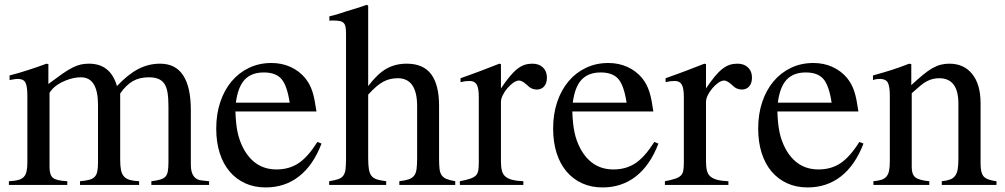

<svg xmlns="http://www.w3.org/2000/svg" viewBox="-20 -782 4252 812"><path d="M20.5 -462.9Q43.9 -468.8 63 -474.6Q82 -480.5 100.6 -486.3Q119.1 -492.2 137.2 -498.5Q155.3 -504.9 176.8 -512.7L184.6 -510.7V-426.8Q219.7 -453.1 244.1 -470.2Q268.6 -487.3 287.6 -496.6Q306.6 -505.9 322.3 -509.3Q337.9 -512.7 356.4 -512.7Q447.3 -512.7 474.6 -418Q521.5 -467.8 564.9 -490.2Q608.4 -512.7 657.2 -512.7Q787.1 -512.7 787.1 -315.4V-85Q787.1 -21.5 835.9 -18.6L864.3 -15.6V0H620.1V-15.6Q644.5 -18.6 658.7 -22.9Q672.9 -27.3 680.2 -35.6Q687.5 -43.9 689.9 -58.6Q692.4 -73.2 692.4 -97.7V-332Q692.4 -367.2 688.5 -390.6Q684.6 -414.1 674.8 -428.2Q665 -442.4 648.9 -448.7Q632.8 -455.1 609.4 -455.1Q570.3 -455.1 542 -439Q513.7 -422.9 488.3 -386.7V-105.5Q488.3 -80.1 491.7 -63Q495.1 -45.9 504.4 -35.6Q513.7 -25.4 529.3 -21Q544.9 -16.6 568.4 -15.6V0H318.4V-15.6Q341.8 -17.6 356.9 -21.5Q372.1 -25.4 380.4 -34.2Q388.7 -43 391.6 -57.6Q394.5 -72.3 394.5 -95.7V-337.9Q394.5 -455.1 322.3 -455.1Q291 -455.1 257.3 -441.4Q223.6 -427.7 204.1 -408.2Q189.5 -391.6 189.5 -388.7V-74.2Q189.5 -41 204.6 -29.3Q219.7 -17.6 264.6 -15.6V0H17.6V-15.6Q41 -16.6 56.2 -20.5Q71.3 -24.4 80.1 -33.2Q88.9 -42 92.3 -57.1Q95.7 -72.3 95.7 -94.7V-377Q95.7 -418 87.4 -433.1Q79.1 -448.2 56.6 -448.2Q46.9 -448.2 39.6 -446.8Q32.2 -445.3 20.5 -443.4Z M1339.8 -174.8Q1304.7 -83 1244.6 -36.1Q1184.6 10.7 1103.5 10.7Q1055.7 10.7 1017.1 -6.8Q978.5 -24.4 951.2 -56.6Q923.8 -88.9 909.2 -134.8Q894.5 -180.7 894.5 -238.3Q894.5 -299.8 911.6 -350.6Q928.7 -401.4 959.5 -438Q990.2 -474.6 1033.2 -495.1Q1076.2 -515.6 1127.9 -515.6Q1171.9 -515.6 1208.5 -499Q1245.1 -482.4 1270.5 -452.1Q1281.2 -438.5 1288.6 -424.8Q1295.9 -411.1 1301.3 -394.5Q1306.6 -377.9 1310.5 -357.4Q1314.5 -336.9 1318.4 -310.5H975.6Q977.5 -256.8 984.9 -222.2Q992.2 -187.5 1008.8 -155.3Q1056.6 -65.4 1149.4 -65.4Q1203.1 -65.4 1242.7 -91.8Q1282.2 -118.2 1322.3 -181.6ZM1205.1 -347.7Q1194.3 -419.9 1170.4 -447.8Q1146.5 -475.6 1095.7 -475.6Q1043.9 -475.6 1015.1 -445.3Q986.3 -415 977.5 -347.7Z M1537.1 -113.3Q1537.1 -85 1540 -66.9Q1543 -48.8 1550.8 -38.6Q1558.6 -28.3 1573.7 -23.4Q1588.9 -18.6 1613.3 -15.6V0H1372.1V-15.6Q1396.5 -19.5 1410.6 -24.4Q1424.8 -29.3 1432.1 -39.6Q1439.5 -49.8 1441.4 -66.9Q1443.4 -84 1443.4 -113.3V-638.7Q1443.4 -656.2 1441.4 -667.5Q1439.5 -678.7 1433.1 -685.1Q1426.8 -691.4 1415.5 -693.4Q1404.3 -695.3 1386.7 -695.3Q1377 -695.3 1373 -694.3V-712.9L1403.3 -720.7Q1426.8 -728.5 1444.3 -733.9Q1461.9 -739.3 1476.6 -743.7Q1491.2 -748 1503.9 -752.4Q1516.6 -756.8 1531.2 -761.7L1537.1 -757.8V-418Q1576.2 -469.7 1613.8 -491.2Q1651.4 -512.7 1700.2 -512.7Q1770.5 -512.7 1803.7 -467.8Q1836.9 -422.9 1836.9 -335V-113.3Q1836.9 -85 1838.9 -67.9Q1840.8 -50.8 1848.1 -40.5Q1855.5 -30.3 1869.1 -24.9Q1882.8 -19.5 1905.3 -15.6V0H1668.9V-15.6Q1693.4 -18.6 1708 -23.4Q1722.7 -28.3 1731 -38.6Q1739.3 -48.8 1741.7 -66.9Q1744.1 -85 1744.1 -113.3V-333Q1744.1 -451.2 1662.1 -451.2Q1627.9 -451.2 1600.1 -436Q1572.3 -420.9 1537.1 -381.8Z M1927.7 -451.2Q1952.1 -460 1972.7 -467.3Q1993.2 -474.6 2012.2 -481.9Q2031.2 -489.3 2050.3 -496.6Q2069.3 -503.9 2091.8 -512.7L2098.6 -510.7V-408.2Q2119.1 -438.5 2135.7 -458.5Q2152.3 -478.5 2168 -490.7Q2183.6 -502.9 2198.7 -507.8Q2213.9 -512.7 2231.4 -512.7Q2259.8 -512.7 2276.4 -496.6Q2293 -480.5 2293 -454.1Q2293 -429.7 2281.2 -416.5Q2269.5 -403.3 2250 -403.3Q2239.3 -403.3 2229 -407.7Q2218.8 -412.1 2205.1 -425.8Q2196.3 -433.6 2188.5 -437.5Q2180.7 -441.4 2175.8 -441.4Q2164.1 -441.4 2150.9 -432.1Q2137.7 -422.9 2126 -409.2Q2114.3 -395.5 2106.4 -379.9Q2098.6 -364.3 2098.6 -350.6V-99.6Q2098.6 -76.2 2102.5 -60.5Q2106.4 -44.9 2117.2 -35.6Q2127.9 -26.4 2146.5 -21.5Q2165 -16.6 2193.4 -15.6V0H1924.8V-15.6Q1951.2 -20.5 1967.3 -25.9Q1983.4 -31.2 1991.7 -39.1Q2000 -46.9 2002.4 -60.1Q2004.9 -73.2 2004.9 -93.8V-372.1Q2004.9 -409.2 1996.1 -424.3Q1987.3 -439.5 1966.8 -439.5Q1956.1 -439.5 1947.8 -438.5Q1939.5 -437.5 1927.7 -434.6Z M2764.6 -174.8Q2729.5 -83 2669.4 -36.1Q2609.4 10.7 2528.3 10.7Q2480.5 10.7 2441.9 -6.8Q2403.3 -24.4 2376 -56.6Q2348.6 -88.9 2334 -134.8Q2319.3 -180.7 2319.3 -238.3Q2319.3 -299.8 2336.4 -350.6Q2353.5 -401.4 2384.3 -438Q2415 -474.6 2458 -495.1Q2501 -515.6 2552.7 -515.6Q2596.7 -515.6 2633.3 -499Q2669.9 -482.4 2695.3 -452.1Q2706.1 -438.5 2713.4 -424.8Q2720.7 -411.1 2726.1 -394.5Q2731.4 -377.9 2735.4 -357.4Q2739.3 -336.9 2743.2 -310.5H2400.4Q2402.3 -256.8 2409.7 -222.2Q2417 -187.5 2433.6 -155.3Q2481.4 -65.4 2574.2 -65.4Q2627.9 -65.4 2667.5 -91.8Q2707 -118.2 2747.1 -181.6ZM2629.9 -347.7Q2619.1 -419.9 2595.2 -447.8Q2571.3 -475.6 2520.5 -475.6Q2468.8 -475.6 2439.9 -445.3Q2411.1 -415 2402.3 -347.7Z M2794.9 -451.2Q2819.3 -460 2839.8 -467.3Q2860.4 -474.6 2879.4 -481.9Q2898.4 -489.3 2917.5 -496.6Q2936.5 -503.9 2959 -512.7L2965.8 -510.7V-408.2Q2986.3 -438.5 3002.9 -458.5Q3019.5 -478.5 3035.2 -490.7Q3050.8 -502.9 3065.9 -507.8Q3081.1 -512.7 3098.6 -512.7Q3127 -512.7 3143.6 -496.6Q3160.2 -480.5 3160.2 -454.1Q3160.2 -429.7 3148.4 -416.5Q3136.7 -403.3 3117.2 -403.3Q3106.4 -403.3 3096.2 -407.7Q3085.9 -412.1 3072.3 -425.8Q3063.5 -433.6 3055.7 -437.5Q3047.9 -441.4 3043 -441.4Q3031.2 -441.4 3018.1 -432.1Q3004.9 -422.9 2993.2 -409.2Q2981.4 -395.5 2973.6 -379.9Q2965.8 -364.3 2965.8 -350.6V-99.6Q2965.8 -76.2 2969.7 -60.5Q2973.6 -44.9 2984.4 -35.6Q2995.1 -26.4 3013.7 -21.5Q3032.2 -16.6 3060.5 -15.6V0H2792V-15.6Q2818.4 -20.5 2834.5 -25.9Q2850.6 -31.2 2858.9 -39.1Q2867.2 -46.9 2869.6 -60.1Q2872.1 -73.2 2872.1 -93.8V-372.1Q2872.1 -409.2 2863.3 -424.3Q2854.5 -439.5 2834 -439.5Q2823.2 -439.5 2814.9 -438.5Q2806.6 -437.5 2794.9 -434.6Z M3631.8 -174.8Q3596.7 -83 3536.6 -36.1Q3476.6 10.7 3395.5 10.7Q3347.7 10.7 3309.1 -6.8Q3270.5 -24.4 3243.2 -56.6Q3215.8 -88.9 3201.2 -134.8Q3186.5 -180.7 3186.5 -238.3Q3186.5 -299.8 3203.6 -350.6Q3220.7 -401.4 3251.5 -438Q3282.2 -474.6 3325.2 -495.1Q3368.2 -515.6 3419.9 -515.6Q3463.9 -515.6 3500.5 -499Q3537.1 -482.4 3562.5 -452.1Q3573.2 -438.5 3580.6 -424.8Q3587.9 -411.1 3593.3 -394.5Q3598.6 -377.9 3602.5 -357.4Q3606.4 -336.9 3610.4 -310.5H3267.6Q3269.5 -256.8 3276.9 -222.2Q3284.2 -187.5 3300.8 -155.3Q3348.6 -65.4 3441.4 -65.4Q3495.1 -65.4 3534.7 -91.8Q3574.2 -118.2 3614.3 -181.6ZM3497.1 -347.7Q3486.3 -419.9 3462.4 -447.8Q3438.5 -475.6 3387.7 -475.6Q3335.9 -475.6 3307.1 -445.3Q3278.3 -415 3269.5 -347.7Z M3671.9 -462.9Q3717.8 -475.6 3751.5 -486.3Q3785.2 -497.1 3825.2 -512.7L3834 -510.7V-421.9Q3862.3 -448.2 3883.8 -465.8Q3905.3 -483.4 3923.3 -493.7Q3941.4 -503.9 3958.5 -508.3Q3975.6 -512.7 3995.1 -512.7Q4056.6 -512.7 4091.8 -468.8Q4127 -424.8 4127 -345.7V-89.8Q4127 -49.8 4140.6 -35.2Q4154.3 -20.5 4194.3 -15.6V0H3962.9V-15.6Q3983.4 -17.6 3997.1 -22.5Q4010.7 -27.3 4019 -38.1Q4027.3 -48.8 4030.3 -66.4Q4033.2 -84 4033.2 -110.4V-343.8Q4033.2 -451.2 3952.1 -451.2Q3938.5 -451.2 3925.8 -448.2Q3913.1 -445.3 3899.9 -438.5Q3886.7 -431.6 3871.6 -418.9Q3856.4 -406.2 3835.9 -387.7V-74.2Q3835.9 -43.9 3851.6 -31.7Q3867.2 -19.5 3910.2 -15.6V0H3673.8V-15.6Q3695.3 -17.6 3708.5 -22Q3721.7 -26.4 3729.5 -36.1Q3737.3 -45.9 3740.2 -61Q3743.2 -76.2 3743.2 -99.6V-377Q3743.2 -418 3734.4 -433.1Q3725.6 -448.2 3702.1 -448.2Q3684.6 -448.2 3671.9 -443.4Z"/></svg>

Font: Jomolhari
Style: Regular
Weight: 400
Designer: Christopher J. Fynn
Foundry: Christopher  J.  Fynn (Karma Drubgy¸ Tenzin).
Version: Version 1.000